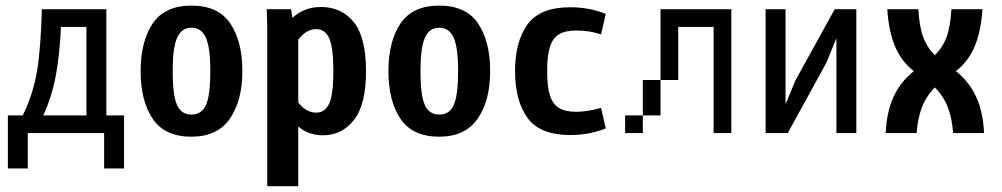

<svg xmlns="http://www.w3.org/2000/svg" viewBox="-20 -470 3540 678"><path d="M418 -62.5V125H347.7V0H78.1V125H7.8V-62.5H60.5Q97.7 -139.6 110.8 -219.2Q124 -298.8 127.9 -437.5H355.5V-62.5ZM285.2 -375H195.3Q190.4 -271.5 176.3 -198.7Q162.1 -126 132.8 -62.5H285.2Z M476.6 -218.8Q476.6 -323.2 519 -386.7Q561.5 -450.2 656.2 -450.2Q751 -450.2 793.5 -386.7Q835.9 -323.2 835.9 -218.8Q835.9 -115.2 792 -51.3Q748 12.7 656.2 12.7Q561.5 12.7 519 -50.8Q476.6 -114.3 476.6 -218.8ZM722.7 -218.8Q722.7 -301.8 707 -336.9Q691.4 -372.1 656.2 -372.1Q621.1 -372.1 605.5 -336.9Q589.8 -301.8 589.8 -218.8Q589.8 -133.8 605 -99.6Q620.1 -65.4 656.2 -65.4Q692.4 -65.4 707.5 -99.6Q722.7 -133.8 722.7 -218.8Z M1272.5 -218.8Q1272.5 -100.6 1230 -46.4Q1187.5 7.8 1120.1 7.8Q1069.3 7.8 1033.2 -23.4V187.5H923.8V-374L921.9 -437.5H1007.8L1012.7 -407.2Q1054.7 -445.3 1113.3 -445.3Q1186.5 -445.3 1229.5 -391.6Q1272.5 -337.9 1272.5 -218.8ZM1157.2 -218.8Q1157.2 -301.8 1142.6 -334.5Q1127.9 -367.2 1096.7 -367.2Q1061.5 -367.2 1033.2 -330.1V-108.4Q1060.5 -72.3 1096.7 -72.3Q1127.9 -72.3 1142.6 -104.5Q1157.2 -136.7 1157.2 -218.8Z M1351.6 -218.8Q1351.6 -323.2 1394 -386.7Q1436.5 -450.2 1531.2 -450.2Q1626 -450.2 1668.5 -386.7Q1710.9 -323.2 1710.9 -218.8Q1710.9 -115.2 1667 -51.3Q1623 12.7 1531.2 12.7Q1436.5 12.7 1394 -50.8Q1351.6 -114.3 1351.6 -218.8ZM1597.7 -218.8Q1597.7 -301.8 1582 -336.9Q1566.4 -372.1 1531.2 -372.1Q1496.1 -372.1 1480.5 -336.9Q1464.8 -301.8 1464.8 -218.8Q1464.8 -133.8 1480 -99.6Q1495.1 -65.4 1531.2 -65.4Q1567.4 -65.4 1582.5 -99.6Q1597.7 -133.8 1597.7 -218.8Z M2014.6 -362.3Q1975.6 -362.3 1953.6 -348.6Q1931.6 -335 1921.9 -304.2Q1912.1 -273.4 1912.1 -218.8Q1912.1 -164.1 1921.9 -133.3Q1931.6 -102.5 1953.6 -88.9Q1975.6 -75.2 2014.6 -75.2Q2052.7 -75.2 2102.5 -88.9L2119.1 -16.6Q2061.5 6.8 1993.2 6.8Q1886.7 6.8 1842.8 -53.7Q1798.8 -114.3 1798.8 -218.8Q1798.8 -323.2 1842.8 -383.8Q1886.7 -444.3 1993.2 -444.3Q2061.5 -444.3 2119.1 -420.9L2102.5 -348.6Q2061.5 -362.3 2014.6 -362.3Z M2562.5 -437.5V0H2500V-375H2375V-187.5H2312.5V-437.5ZM2250 -187.5H2312.5V-62.5H2250ZM2187.5 0V-62.5H2250V0Z M3003.9 -437.5V0H2933.6V-335L2898.4 -249L2761.7 0H2683.6V-437.5H2753.9V-101.6L2789.1 -186.5L2927.7 -437.5Z M3345.7 0Q3341.8 -52.7 3326.7 -91.8Q3311.5 -130.9 3281.2 -161.1Q3251 -130.9 3235.8 -91.8Q3220.7 -52.7 3216.8 0H3107.4Q3111.3 -77.1 3136.2 -129.9Q3161.1 -182.6 3207 -218.8Q3163.1 -252.9 3140.6 -306.2Q3118.2 -359.4 3113.3 -437.5H3222.7Q3226.6 -375 3240.2 -338.4Q3253.9 -301.8 3281.2 -275.4Q3308.6 -301.8 3322.3 -338.4Q3335.9 -375 3339.8 -437.5H3449.2Q3444.3 -359.4 3421.9 -306.2Q3399.4 -252.9 3355.5 -218.8Q3401.4 -182.6 3426.3 -129.9Q3451.2 -77.1 3455.1 0Z"/></svg>

Font: Sudo
Style: Bold
Weight: 700
Monospace: yes
Designer: Jens Kutilek
Foundry: Jens Kutilek
Version: Version 0.040